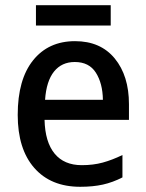

<svg xmlns="http://www.w3.org/2000/svg" viewBox="-20 -707 559 737"><path d="M268 -549Q366 -549 420.5 -482.5Q475 -416 475 -307V-247H151Q153 -162 189.5 -117.5Q226 -73 294 -73Q338 -73 374.5 -83Q411 -93 450 -112V-26Q413 -7 375 1.5Q337 10 288 10Q175 10 111.5 -62.5Q48 -135 48 -266Q48 -402 107 -475.5Q166 -549 268 -549ZM267 -469Q217 -469 187.5 -432.5Q158 -396 153 -324H375Q374 -387 348 -428Q322 -469 267 -469ZM405 -687V-609H118V-687Z"/></svg>

Font: Noto Sans Tamil SemiCondensed Medium
Style: Regular
Weight: 500
Width: 4
Designer: Jelle Bosma - Monotype Design Team
Foundry: Monotype Imaging Inc.
Version: Version 2.004; ttfautohint (v1.8.4.7-5d5b)